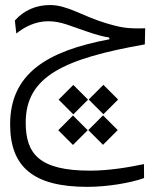

<svg xmlns="http://www.w3.org/2000/svg" viewBox="-20 -433 626 758"><path d="M324.7 304.7C403.8 304.7 496.1 289.1 548.8 270L548.3 214.8C490.2 227.1 412.1 240.7 335.9 240.7C135.7 240.7 81.5 175.3 81.5 50.8C81.5 -131.3 231.9 -201.2 551.8 -257.8L553.2 -321.3C482.9 -319.3 457.5 -323.7 396 -342.3C306.2 -369.1 246.6 -413.1 177.7 -413.1C123.5 -413.1 75.2 -393.1 38.6 -352.1L44.4 -300.8C78.6 -328.1 121.6 -349.1 170.4 -349.1C221.7 -349.1 259.3 -329.6 318.4 -310.1C365.7 -293.9 385.3 -289.1 411.6 -284.7V-277.8C163.1 -231.4 20 -140.6 20 58.1C20 225.6 111.3 304.7 324.7 304.7ZM268.1 139.2 326.2 81.1 268.1 22.9 210 81.1ZM386.7 138.7 444.8 80.6 386.7 22.5 328.6 80.6ZM269.5 18.6 327.6 -39.6 269.5 -97.7 211.4 -39.6ZM388.2 18.1 446.3 -40 388.2 -98.1 330.1 -40Z"/></svg>

Font: Cascadia Code PL Light
Style: Regular
Weight: 300
Monospace: yes
Designer: Aaron Bell
Foundry: Saja Typeworks
Version: Version 2404.023